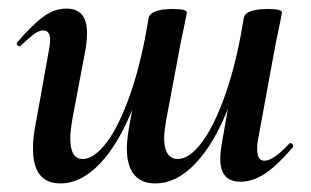

<svg xmlns="http://www.w3.org/2000/svg" viewBox="-20 -415 725 448"><path d="M183 -338Q183 -318 179 -297L149 -138Q144 -108 144 -92Q144 -44 173 -44Q199 -44 228 -81.5Q257 -119 283.5 -194Q310 -269 327 -374L345 -373Q326 -253 291.5 -166Q257 -79 213 -33Q169 13 121 13Q57 13 57 -68Q57 -95 62 -119L94 -297Q97 -312 97 -321Q97 -344 81 -344Q71 -344 59.5 -335.5Q48 -327 29 -309Q27 -307 25 -307Q22 -307 20 -310.5Q18 -314 21 -317Q55 -357 81 -376Q107 -395 135 -395Q183 -395 183 -338ZM638 -386 634 -365Q624 -318 623 -312L582 -89Q580 -80 580 -67Q580 -40 597 -40Q618 -40 655 -80Q656 -81 658 -81Q661 -81 663 -77.5Q665 -74 663 -71Q627 -29 598.5 -10Q570 9 541 9Q494 9 494 -44Q494 -59 497 -77L549 -374Q554 -394 605 -394Q638 -394 638 -386ZM416 -386 412 -365Q402 -318 401 -312L368 -136Q363 -108 363 -93Q363 -68 371.5 -56Q380 -44 395 -44Q422 -44 451.5 -83.5Q481 -123 507 -198Q533 -273 549 -374L567 -373Q548 -255 514.5 -168Q481 -81 436.5 -34Q392 13 342 13Q310 13 293 -7.5Q276 -28 276 -69Q276 -87 281 -117L327 -374Q329 -383 343 -388.5Q357 -394 383 -394Q416 -394 416 -386Z"/></svg>

Font: Cormorant Garamond
Style: Bold Italic
Weight: 700
Italic angle: -10°
Designer: Christian Thalmann (Catharsis Fonts)
Foundry: Catharsis Fonts
Version: Version 4.000